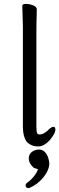

<svg xmlns="http://www.w3.org/2000/svg" viewBox="-20 -727 303 981"><path d="M125 234Q111 234 111 220Q111 213 117 208Q136 195 152.5 175Q169 155 174 137Q172 136 162.5 134Q153 132 149 127Q127 106 127 83.5Q127 61 143 49Q159 37 179.5 37Q200 37 214 55Q228 73 232 106Q232 141 203 177.5Q174 214 133 232Q129 234 125 234ZM171 -44Q175 -40 183 -40H185Q206 -41 232 -68Q244 -79 253.5 -79Q263 -79 263 -63Q263 -47 236 -13Q206 21 176 21H166Q132 17 115 -5Q98 -29 97 -75V-590L94 -697Q94 -707 112.5 -707Q131 -707 149.5 -699.5Q168 -692 168 -679L166 -590V-78Q166 -51 171 -44Z"/></svg>

Font: Moon Stars Kai T
Style: Regular
Weight: 400
Designer: GuiWonder
Version: Version 1.101